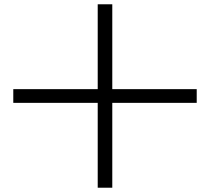

<svg xmlns="http://www.w3.org/2000/svg" viewBox="-20 -720 980 896"><path d="M42 -240H436V156H504V-240H898V-304H504V-700H436V-304H42Z"/></svg>

Font: Old Standard
Style: Bold
Weight: 700
Designer: Alexey Kryukov <alexios@thessalonica.org.ru>
Version: Version 2.0.2